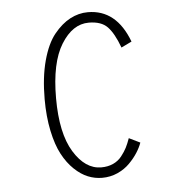

<svg xmlns="http://www.w3.org/2000/svg" viewBox="-44 -552 537 604"><g transform="rotate(-5 225.0 -250.5)"><path d="M384 -89Q378.5 -73.5 368.2 -57.5Q358 -41.5 342.2 -25.5Q326.5 -9.5 303.8 0.8Q281 11 255 11Q232 11 210.2 2.2Q188.5 -6.5 167.5 -26.5Q146.5 -46.5 130.8 -76Q115 -105.5 105.5 -150.8Q96 -196 96 -251Q96 -320 110.2 -372.5Q124.5 -425 148.2 -454.2Q172 -483.5 199 -497.8Q226 -512 255 -512Q345 -512 384 -408L351 -392Q334 -438 314.2 -458.5Q294.5 -479 255 -479Q204 -479 168 -421Q132 -363 132 -251Q132 -140 168.2 -81Q204.5 -22 255 -22Q276 -22 292.5 -29.5Q309 -37 319.8 -50.8Q330.5 -64.5 336.8 -76.8Q343 -89 349 -106Z"/></g></svg>

Font: League Mono Condensed Thin
Style: Regular
Weight: 100
Width: 1
Designer: Tyler Finck
Foundry: The League of Moveable Type / Tyler Finck
Version: Version 2.210